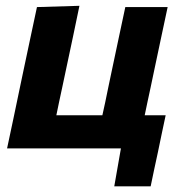

<svg xmlns="http://www.w3.org/2000/svg" viewBox="-20 -524 647 678"><path d="M383.5 134 407 0H5Q16 -53.5 27 -103.5Q37.5 -153.5 50.5 -216L61 -266Q77 -341 88 -393.5Q99 -445.5 110.5 -499L260.5 -503.5Q249 -449 238 -395.5Q226.5 -341.5 210.5 -266L200 -216.5Q193.5 -187 188.5 -163Q183.5 -138.5 179 -117H341.5Q346.5 -138.5 351.5 -162.5Q356.5 -186.5 362.5 -216L373 -266Q389 -341 400 -393.5Q411 -445.5 422.5 -499H572Q560.5 -445.5 549.5 -393.5Q538.5 -341 522.5 -266L512 -216Q505.5 -186.5 500.5 -162.5Q495.5 -138.5 491 -117H565Q558.5 -86 551.2 -52Q544 -18 537.5 14Q531 44 524.5 74.2Q518 104.5 512 134Z"/></svg>

Font: Heraclito
Style: Bold Italic
Weight: 700
Italic angle: -12°
Designer: Kostas Bartsokas (font) & Cristiano Sobral (main changes)
Foundry: Kostas Bartsokas (font) & Cristiano Sobral (main changes)
Version: Version 1.00;July 8, 2020;FontCreator 13.0.0.2655 64-bit